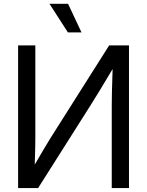

<svg xmlns="http://www.w3.org/2000/svg" viewBox="-20 -959 750 979"><path d="M637.7 0H549.8V-421.9Q549.8 -445.8 550.8 -492.4Q551.8 -539.1 554.2 -606.9Q515.1 -541.5 485.6 -492.9Q456.1 -444.3 440.9 -420.9L174.3 0H72.3V-727.5H160.2V-257.8Q160.2 -239.7 159.4 -198.7Q158.7 -157.7 157.2 -119.6Q179.2 -158.2 201.7 -195.8Q224.1 -233.4 236.8 -253.9L536.6 -727.5H637.7ZM326.2 -793.9 232.4 -939.5H327.1L395.5 -793.9Z"/></svg>

Font: Inter Display
Style: Regular
Weight: 400
Designer: Rasmus Andersson
Foundry: rsms
Version: Version 4.001;git-9221beed3